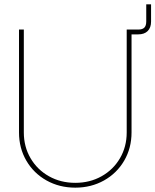

<svg xmlns="http://www.w3.org/2000/svg" viewBox="-20 -865 723 893"><path d="M68.4 -249V-727.5H90.8V-249Q90.8 -182.6 122.1 -129.2Q153.3 -75.7 207.8 -45.2Q262.2 -14.6 330.1 -14.6Q397.9 -14.6 452.4 -45.2Q506.8 -75.7 538.1 -129.2Q569.3 -182.6 569.3 -249V-727.5H591.8V-249Q591.8 -176.3 557.6 -117.7Q523.4 -59.1 463.6 -25.6Q403.8 7.8 330.1 7.8Q256.3 7.8 196.5 -25.6Q136.7 -59.1 102.5 -117.7Q68.4 -176.3 68.4 -249ZM569.3 -727.5H622.6Q642.6 -727.5 651.4 -736.6Q660.2 -745.6 660.2 -765.1V-844.7H682.6V-765.1Q682.6 -736.3 667 -720.7Q651.4 -705.1 622.6 -705.1H569.3Z"/></svg>

Font: Intratopia Thin
Style: Regular
Weight: 100
Designer: Rasmus Andersson
Foundry: rsms
Version: Version 3.000;Glyphs 3.2.3 (3260)